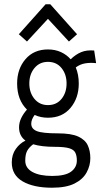

<svg xmlns="http://www.w3.org/2000/svg" viewBox="-20 -705 490 897"><path d="M204 -155Q170 -155 142 -168Q126 -147 126 -127Q126 -103 152 -92.5Q178 -82 250 -82Q313 -82 345.5 -67Q378 -52 390 -26Q402 0 402 34Q402 69 384.5 101Q367 133 328 152.5Q289 172 223 172Q137 172 86 142.5Q35 113 35 54Q35 17 54 -9.5Q73 -36 99 -48Q69 -70 69 -110Q69 -132 79 -153Q89 -174 106 -193Q60 -238 60 -315Q60 -383 99 -428.5Q138 -474 204 -474Q238 -474 265 -461.5Q292 -449 310 -428Q334 -451 359.5 -461.5Q385 -472 420 -469L429 -410Q402 -413 378 -409Q354 -405 334 -390Q348 -356 348 -315Q348 -247 309.5 -201Q271 -155 204 -155ZM204 -214Q244 -214 267.5 -243Q291 -272 291 -315Q291 -358 267.5 -387Q244 -416 204 -416Q165 -416 141 -387Q117 -358 117 -315Q117 -272 141 -243Q165 -214 204 -214ZM98 46Q98 80 131.5 98.5Q165 117 224 117Q285 117 312 97Q339 77 339 45Q339 23 332 8.5Q325 -6 303 -12.5Q281 -19 237 -19Q174 -19 135 -31Q115 -16 106.5 0.5Q98 17 98 46ZM106 -511 68 -545 193 -685H215L340 -545L302 -511L204 -617Z"/></svg>

Font: Inconsolata SemiCondensed
Style: Regular
Weight: 400
Width: 4
Monospace: yes
Designer: Raph Levien, Cyreal, Brenton Simpson
Foundry: Raph Levien, Cyreal, Google
Version: Version 3.001; ttfautohint (v1.8.2.53-6de2)